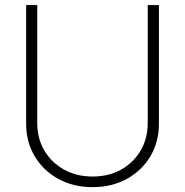

<svg xmlns="http://www.w3.org/2000/svg" viewBox="-20 -748 749 778"><path d="M355 10.3Q276.9 10.3 216.1 -23.2Q155.3 -56.6 120.6 -115Q85.9 -173.3 85.9 -247.1V-727.5H130.9V-249.5Q130.9 -187 159.7 -138.2Q188.5 -89.4 239 -61Q289.6 -32.7 355 -32.7Q420.9 -32.7 471.2 -61Q521.5 -89.4 550 -138.2Q578.6 -187 578.6 -249.5V-727.5H624V-247.1Q624 -172.9 589.4 -114.7Q554.7 -56.6 494.1 -23.2Q433.6 10.3 355 10.3Z"/></svg>

Font: Inter 20pt ExtraLight
Style: Regular
Weight: 250
Version: Version 4.001;git-66647c0bb